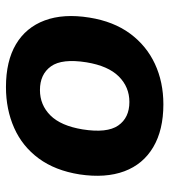

<svg xmlns="http://www.w3.org/2000/svg" viewBox="18 -575 568 644"><g transform="rotate(-90 302.0 -253.0)"><path d="M274 11Q188 11 130.5 -23Q73 -57 49.5 -120Q26 -183 39 -270Q52 -352 92.5 -407Q133 -462 195 -489.5Q257 -517 332 -517Q419 -517 475.5 -483.5Q532 -450 555.5 -387Q579 -324 565 -237Q552 -156 511.5 -101Q471 -46 410 -17.5Q349 11 274 11ZM282 -103Q332 -103 367.5 -138.5Q403 -174 415 -247Q428 -329 401.5 -366Q375 -403 322 -403Q272 -403 237 -368Q202 -333 190 -260Q177 -178 203 -140.5Q229 -103 282 -103Z"/></g></svg>

Font: Mulish ExtraLight ExtraBold
Style: Italic
Weight: 800
Italic angle: -9°
Version: Version 3.603